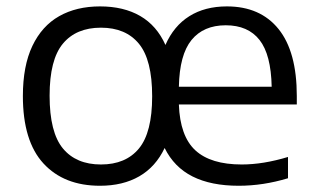

<svg xmlns="http://www.w3.org/2000/svg" viewBox="-20 -571 990 600"><path d="M907.5 -244.5H539Q542.5 -145.5 590.5 -101.2Q638.5 -57 735.5 -57Q802.5 -57 880 -80.5V-14Q802.5 9.5 726 9.5Q639.5 9.5 581.8 -19.5Q524 -48.5 494.5 -108.5Q466.5 -49.5 415.2 -20Q364 9.5 292.5 9.5Q180 9.5 115.8 -60.2Q51.5 -130 51.5 -271Q51.5 -365 81.2 -427.5Q111 -490 165 -520.5Q219 -551 292.5 -551Q366.5 -551 418.2 -521Q470 -491 497 -430.5Q523 -490 571.8 -520.5Q620.5 -551 689 -551Q793.5 -551 850.5 -480.2Q907.5 -409.5 907.5 -271ZM539 -300H829Q827 -400.5 791 -446.2Q755 -492 685.5 -492Q616 -492 578.5 -446Q541 -400 539 -300ZM455.5 -270Q455.5 -384 414.2 -434.2Q373 -484.5 295.5 -484.5Q218 -484.5 176.5 -434.5Q135 -384.5 135 -272Q135 -157.5 176.5 -107.2Q218 -57 295.5 -57Q373 -57 414.2 -107Q455.5 -157 455.5 -270Z"/></svg>

Font: Encode Sans Semi Expanded
Style: Regular
Weight: 400
Width: 6
Designer: Multiple Designers
Foundry: Impallari Type
Version: Version 2.000